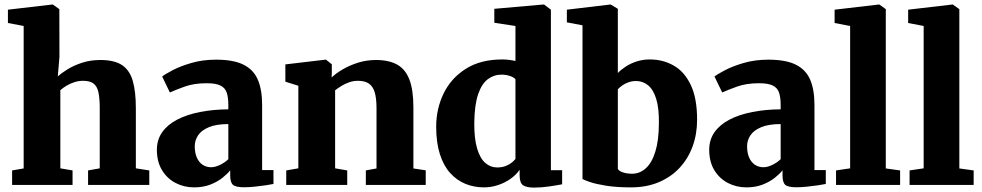

<svg xmlns="http://www.w3.org/2000/svg" viewBox="-20 -840 4460 872"><path d="M87.5 -75V-722L16 -735.5V-796L217.5 -819.5H220L249.5 -798.5L250 -582L242.5 -493Q259 -508 287.2 -525.5Q315.5 -543 353.2 -555.2Q391 -567.5 436 -567.5Q500 -567.5 534.8 -544Q569.5 -520.5 583.2 -472Q597 -423.5 597 -348.5V-75.5L658 -66V0H380V-66L433 -75.5V-348Q433 -392.5 427.2 -420Q421.5 -447.5 405.2 -460.2Q389 -473 357.5 -473Q337 -473 317.8 -466.8Q298.5 -460.5 282.2 -450.8Q266 -441 254 -430.5V-75.5L309.5 -66V0H35V-66Z M861.5 11Q816 11 777.5 -9Q739 -29 715.8 -67.2Q692.5 -105.5 692.5 -160Q692.5 -205.5 716.8 -239.8Q741 -274 784.8 -296.8Q828.5 -319.5 887.8 -331.2Q947 -343 1017 -343.5V-363Q1017 -397.5 1009.8 -419.2Q1002.5 -441 981.2 -451.5Q960 -462 918.5 -462Q861 -462 818.2 -446.5Q775.5 -431 751.5 -420L716.5 -492.5Q729.5 -503 764.2 -521.2Q799 -539.5 849.8 -554.2Q900.5 -569 961 -569Q1041 -569 1086.5 -546Q1132 -523 1151.2 -477.5Q1170.5 -432 1170.5 -363.5V-67.5H1222V-4.5Q1210.5 -2 1187 1.5Q1163.5 5 1136.8 7.8Q1110 10.5 1088.5 10.5Q1050 10.5 1037.8 -0.8Q1025.5 -12 1025.5 -43.5V-66.5Q1013 -50.5 990 -32.2Q967 -14 934.8 -1.5Q902.5 11 861.5 11ZM939 -80.5Q957.5 -80.5 979.5 -91.2Q1001.5 -102 1017 -117V-276.5Q962 -276.5 928.2 -262.2Q894.5 -248 879.5 -225.2Q864.5 -202.5 864.5 -176Q864.5 -146 873.8 -124.8Q883 -103.5 899.8 -92Q916.5 -80.5 939 -80.5Z M1335 -75.5V-450.5L1276 -469V-547.5L1457.5 -569H1460.5L1487 -548V-511.5L1486 -488Q1507 -508 1538.2 -526Q1569.5 -544 1607.5 -555.8Q1645.5 -567.5 1687.5 -567.5Q1746.5 -567.5 1784 -546.5Q1821.5 -525.5 1839.5 -478.2Q1857.5 -431 1857.5 -352.5V-75L1913.5 -66.5V0H1641.5V-66L1690 -75V-348Q1690 -394.5 1681.5 -421.8Q1673 -449 1654.5 -461Q1636 -473 1606 -473Q1584.5 -473 1565 -466Q1545.5 -459 1529.5 -449Q1513.5 -439 1502 -430V-75.5L1557 -66V0H1280V-66Z M2178 11Q2133 11 2093.8 -5Q2054.5 -21 2024.5 -54.2Q1994.5 -87.5 1977.8 -139.8Q1961 -192 1961 -264.5Q1961 -345.5 1994.5 -415Q2028 -484.5 2095 -527.2Q2162 -570 2261.5 -570Q2277.5 -570 2292.8 -568Q2308 -566 2321 -563V-722L2225 -736.5V-800L2447 -819.5H2451L2482 -796V-67H2533V-3Q2510.5 1.5 2474 6.8Q2437.5 12 2405.5 12Q2372.5 12 2356.2 1.8Q2340 -8.5 2340 -43.5V-69Q2324 -45.5 2298.2 -27.5Q2272.5 -9.5 2241.2 0.8Q2210 11 2178 11ZM2237.5 -79.5Q2258 -79.5 2274.2 -85.2Q2290.5 -91 2302.2 -100Q2314 -109 2321 -118V-480Q2314.5 -488.5 2296.5 -494.8Q2278.5 -501 2257 -501Q2223.5 -501 2195.8 -480.5Q2168 -460 2151.5 -412Q2135 -364 2134 -281.5Q2133.5 -210 2147 -165.2Q2160.5 -120.5 2184 -100Q2207.5 -79.5 2237.5 -79.5Z M2554.5 -738.5V-796L2751.5 -819.5H2753.5L2786 -800V-508.5Q2801.5 -524.5 2823.2 -538.5Q2845 -552.5 2872.5 -561.2Q2900 -570 2931 -570Q2991 -570 3039.8 -542.2Q3088.5 -514.5 3117.2 -454.2Q3146 -394 3146 -296Q3146 -231 3125.5 -175Q3105 -119 3066 -77.2Q3027 -35.5 2971.2 -12.2Q2915.5 11 2845.5 11Q2780 11 2733.2 3.5Q2686.5 -4 2659.5 -13.2Q2632.5 -22.5 2625.5 -27V-725ZM2869 -472Q2851 -472 2835 -466.5Q2819 -461 2806.5 -452.2Q2794 -443.5 2786 -434.5V-73Q2790.5 -63.5 2808.8 -57.2Q2827 -51 2850.5 -51Q2886 -51 2913.2 -75.8Q2940.5 -100.5 2956.2 -151Q2972 -201.5 2972.5 -279Q2973.5 -349 2960.2 -391.2Q2947 -433.5 2923.2 -452.8Q2899.5 -472 2869 -472Z M3370 11Q3324.5 11 3286 -9Q3247.5 -29 3224.2 -67.2Q3201 -105.5 3201 -160Q3201 -205.5 3225.2 -239.8Q3249.5 -274 3293.2 -296.8Q3337 -319.5 3396.2 -331.2Q3455.5 -343 3525.5 -343.5V-363Q3525.5 -397.5 3518.2 -419.2Q3511 -441 3489.8 -451.5Q3468.5 -462 3427 -462Q3369.5 -462 3326.8 -446.5Q3284 -431 3260 -420L3225 -492.5Q3238 -503 3272.8 -521.2Q3307.5 -539.5 3358.2 -554.2Q3409 -569 3469.5 -569Q3549.5 -569 3595 -546Q3640.5 -523 3659.8 -477.5Q3679 -432 3679 -363.5V-67.5H3730.5V-4.5Q3719 -2 3695.5 1.5Q3672 5 3645.2 7.8Q3618.5 10.5 3597 10.5Q3558.5 10.5 3546.2 -0.8Q3534 -12 3534 -43.5V-66.5Q3521.5 -50.5 3498.5 -32.2Q3475.5 -14 3443.2 -1.5Q3411 11 3370 11ZM3447.5 -80.5Q3466 -80.5 3488 -91.2Q3510 -102 3525.5 -117V-276.5Q3470.5 -276.5 3436.8 -262.2Q3403 -248 3388 -225.2Q3373 -202.5 3373 -176Q3373 -146 3382.2 -124.8Q3391.5 -103.5 3408.2 -92Q3425 -80.5 3447.5 -80.5Z M3841 -75.5V-722L3770.5 -735.5V-796L3971 -819.5H3973.5L4003 -798.5V-75L4068 -66V0H3777V-66Z M4175 -75.5V-722L4104.5 -735.5V-796L4305 -819.5H4307.5L4337 -798.5V-75L4402 -66V0H4111V-66Z"/></svg>

Font: Merriweather Light 18pt Black
Style: Regular
Weight: 900
Version: Version 2.100